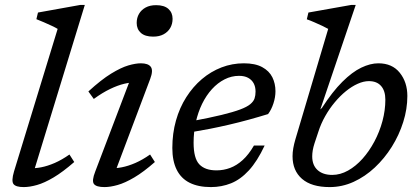

<svg xmlns="http://www.w3.org/2000/svg" viewBox="-20 -751 1704 781"><path d="M214.5 -633.5Q205.5 -639 190.5 -646Q175.5 -653 159 -660.2Q142.5 -667.5 128 -673L134.5 -700L307 -731H325L114 -42L100 -67Q121.5 -65.5 147.5 -70.5Q173.5 -75.5 202.8 -88.2Q232 -101 262.5 -122.5L282 -92Q235.5 -51.5 198 -29.2Q160.5 -7 130.5 1.5Q100.5 10 76.5 10Q44.5 10 35 -2.2Q25.5 -14.5 37 -53.5Z M367.5 -53.5 514.5 -440 532 -415.5Q511.5 -416.5 485.2 -410.2Q459 -404 427.8 -389Q396.5 -374 361.5 -348.5L339.5 -379Q392 -427 432 -451.5Q472 -476 501.8 -484.8Q531.5 -493.5 553 -493.5Q583 -493.5 593.5 -479Q604 -464.5 591 -430L444 -40L428.5 -67Q449.5 -65.5 475.5 -70.5Q501.5 -75.5 530.8 -88.2Q560 -101 590.5 -122.5L610 -92Q564 -51.5 526.2 -29.2Q488.5 -7 458.5 1.5Q428.5 10 405 10Q371.5 10 362 -2.8Q352.5 -15.5 367.5 -53.5ZM536 -657.5Q536 -678.5 545.5 -694.8Q555 -711 572.5 -720.5Q590 -730 615 -730Q648 -730 665 -714.8Q682 -699.5 682 -674.5Q682 -653.5 672.5 -637.2Q663 -621 645.5 -611.5Q628 -602 603 -602Q570 -602 553 -617.2Q536 -632.5 536 -657.5Z M952.5 -442.5Q921.5 -442.5 893.5 -428.2Q865.5 -414 842.2 -388.5Q819 -363 802.2 -328.8Q785.5 -294.5 776.5 -254.2Q767.5 -214 767.5 -170.5Q767.5 -107 790.8 -82.5Q814 -58 860.5 -58Q889.5 -58 916.2 -68Q943 -78 967.2 -100Q991.5 -122 1013 -159H1056.5Q1026.5 -95 992.5 -58Q958.5 -21 920 -5.5Q881.5 10 838 10Q786.5 10 751.5 -7.5Q716.5 -25 698.8 -60.5Q681 -96 681 -149Q681 -208.5 695.8 -260.8Q710.5 -313 737.8 -355.8Q765 -398.5 801.2 -429.2Q837.5 -460 881 -476.8Q924.5 -493.5 972 -493.5Q1018 -493.5 1046.5 -478Q1075 -462.5 1087.8 -436.8Q1100.5 -411 1100.5 -380Q1100.5 -355.5 1092.2 -330.2Q1084 -305 1070.5 -287Q1031.5 -275 991.5 -264Q951.5 -253 911.8 -243.8Q872 -234.5 833.8 -227Q795.5 -219.5 759 -213.5L762 -258.5Q834 -272 881.2 -283.5Q928.5 -295 956.5 -305.5Q984.5 -316 998 -327.2Q1011.5 -338.5 1015.5 -350.8Q1019.5 -363 1019.5 -378.5Q1019.5 -398 1011.8 -412.2Q1004 -426.5 989.2 -434.5Q974.5 -442.5 952.5 -442.5Z M1259.5 -168.5Q1254.5 -153 1252.2 -139.8Q1250 -126.5 1250 -115Q1250 -79 1271.8 -59.2Q1293.5 -39.5 1331.5 -39.5Q1364 -39.5 1395.8 -57.2Q1427.5 -75 1454.8 -105.5Q1482 -136 1503 -175.5Q1524 -215 1535.8 -258.8Q1547.5 -302.5 1547.5 -345.5Q1547.5 -381.5 1530.2 -401.2Q1513 -421 1480.5 -421Q1459 -421 1435 -410.2Q1411 -399.5 1387.2 -380.2Q1363.5 -361 1341.8 -335Q1320 -309 1302.8 -278.5Q1285.5 -248 1275 -215ZM1315 -633.5Q1305.5 -639 1290.5 -646Q1275.5 -653 1259 -660.2Q1242.5 -667.5 1228 -672.5L1234.5 -700L1409 -731H1427L1283 -306L1289.5 -312Q1332.5 -378.5 1372.5 -418.2Q1412.5 -458 1449.5 -475.8Q1486.5 -493.5 1519 -493.5Q1575.5 -493.5 1606.2 -455Q1637 -416.5 1637 -360.5Q1637 -307.5 1620.2 -254.5Q1603.5 -201.5 1573.8 -154Q1544 -106.5 1504.5 -69.5Q1465 -32.5 1418.2 -11.2Q1371.5 10 1321 10Q1247 10 1208.5 -23.5Q1170 -57 1170 -115.5Q1170 -131 1173 -148.2Q1176 -165.5 1181.5 -184Z"/></svg>

Font: Newsreader 10pt
Style: Italic
Weight: 400
Italic angle: -17°
Version: Version 1.003